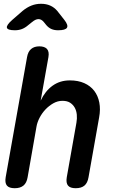

<svg xmlns="http://www.w3.org/2000/svg" viewBox="-20 -985 640 1015"><path d="M173 -316 126 -48Q121 -18 104 -4Q87 10 58 10Q28 10 16.5 -4Q5 -18 10 -48L123 -683Q128 -712 144.5 -726Q161 -740 188 -740Q216 -740 228.5 -726Q241 -712 236 -683L195 -453Q219 -504 258 -532Q297 -560 349 -560Q393 -560 425.5 -545.5Q458 -531 478 -505Q498 -479 505 -443Q512 -407 504 -364L448 -48Q443 -18 426.5 -4Q410 10 380 10Q351 10 339.5 -4Q328 -18 333 -48L384 -336Q388 -358 386 -379Q384 -400 375 -416Q366 -432 350.5 -442Q335 -452 310 -452Q285 -452 262 -439Q239 -426 220.5 -406.5Q202 -387 189.5 -363Q177 -339 173 -316ZM59 -825Q20 -825 16.5 -838.5Q13 -852 45 -880L99 -927Q122 -946 146 -955.5Q170 -965 197 -965Q224 -965 245.5 -955.5Q267 -946 283 -927L320 -880Q342 -852 334 -838.5Q326 -825 287 -825Q267 -825 252 -831.5Q237 -838 225 -852L212 -868Q199 -884 183.5 -884Q168 -884 149 -868L129 -852Q113 -838 96 -831.5Q79 -825 59 -825Z"/></svg>

Font: Maple Mono SemiBold
Style: Italic
Weight: 600
Italic angle: -10°
Monospace: yes
Designer: subframe7536
Version: Version 7.000